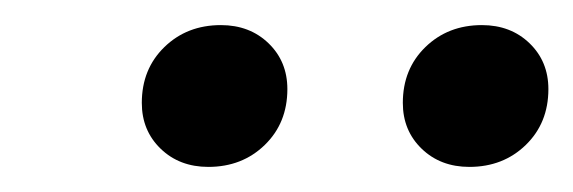

<svg xmlns="http://www.w3.org/2000/svg" viewBox="-20 -787 457 153"><path d="M93 -705Q93 -732 111 -749.5Q129 -767 156 -767Q179 -767 194 -752.5Q209 -738 209 -716Q209 -689 191 -671.5Q173 -654 146 -654Q123 -654 108 -668.5Q93 -683 93 -705ZM301 -705Q301 -732 319 -749.5Q337 -767 364 -767Q387 -767 402 -752.5Q417 -738 417 -716Q417 -689 399 -671.5Q381 -654 354 -654Q331 -654 316 -668.5Q301 -683 301 -705Z"/></svg>

Font: Fira Sans
Style: Italic
Weight: 400
Italic angle: -8°
Designer: bBox Type GmbH & Carrois Corporate GbR & Edenspiekermann AG
Foundry: bBox Type GmbH & Carrois Corporate GbR & Edenspiekermann AG
Version: Version 4.301